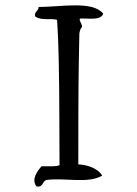

<svg xmlns="http://www.w3.org/2000/svg" viewBox="-20 -678 510 716"><path d="M365 -627C345 -652 305 -658 260 -658C215 -658 165 -652 124 -652C124 -636 107 -636 111 -617C133 -600 169 -611 193 -604C196 -556 198 -506 199 -454C202 -322 201 -182 202 -62C185 -55 157 -59 135 -58C121 -42 95 -10 116 17C142 23 137 -5 155 -7C223 -16 308 8 361 -23C345 -51 303 -64 272 -65C272 -194 272 -326 274 -454C275 -488 275 -521 276 -554C278 -564 280 -572 286 -577C287 -589 272 -604 279 -609C313 -610 356 -601 365 -627Z"/></svg>

Font: Yuji Syuku Std R
Style: Regular
Weight: 400
Designer: Kataoka Yuji
Foundry: Kinuta Font Factory
Version: Version 3.000;hotconv 1.0.111;makeotfexe 2.5.65597